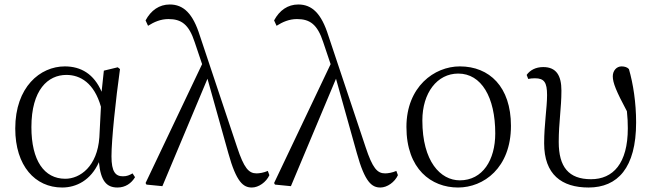

<svg xmlns="http://www.w3.org/2000/svg" viewBox="-20 -822 2914 856"><path d="M257 14C320 14 385 -18 421 -99C429 -15 455 14 504 14C539 14 566 -5 582 -32L571 -49C557 -41 546 -36 528 -36C495 -36 477 -56 477 -125C477 -199 496 -379 515 -514L505 -522L443 -507L433 -413C399 -492 341 -526 269 -526C159 -526 48 -434 48 -249C48 -82 137 14 257 14ZM430 -346 423 -210C414 -80 337 -25 271 -25C177 -25 120 -106 120 -255C120 -422 194 -488 276 -488C338 -488 400 -452 430 -346Z M1103 14C1133 14 1167 -10 1181 -41L1174 -60C1156 -52 1136 -49 1124 -49C1089 -49 1068 -72 1037 -166L871 -663C840 -762 798 -802 737 -802C690 -802 653 -776 629 -731L640 -707C667 -724 696 -737 731 -737C788 -737 822 -714 848 -634L881 -536L629 -6L633 1L704 8L905 -471L998 -139C1034 -9 1065 14 1103 14Z M1676 14C1706 14 1740 -10 1754 -41L1747 -60C1729 -52 1709 -49 1697 -49C1662 -49 1641 -72 1610 -166L1444 -663C1413 -762 1371 -802 1310 -802C1263 -802 1226 -776 1202 -731L1213 -707C1240 -724 1269 -737 1304 -737C1361 -737 1395 -714 1421 -634L1454 -536L1202 -6L1206 1L1277 8L1478 -471L1571 -139C1607 -9 1638 14 1676 14Z M2022 14C2136 14 2258 -73 2258 -261C2258 -435 2162 -526 2030 -526C1916 -526 1792 -435 1792 -256C1792 -68 1903 14 2022 14ZM2030 -18C1944 -18 1863 -102 1863 -285C1863 -408 1929 -494 2023 -494C2126 -494 2188 -389 2188 -227C2188 -109 2132 -18 2030 -18Z M2604 14C2733 14 2816 -73 2816 -276C2816 -365 2803 -448 2784 -514C2777 -522 2765 -526 2751 -526C2729 -526 2712 -507 2712 -482C2712 -453 2727 -416 2775 -326C2778 -298 2779 -274 2779 -250C2779 -93 2713 -23 2615 -23C2515 -23 2471 -78 2471 -189C2471 -276 2483 -340 2483 -418C2483 -484 2461 -523 2402 -523C2368 -523 2343 -509 2328 -488L2335 -470C2343 -472 2354 -473 2365 -473C2406 -473 2419 -455 2419 -398C2419 -342 2406 -267 2406 -183C2406 -44 2484 14 2604 14Z"/></svg>

Font: Noto Serif CJK KR Light
Style: Regular
Weight: 300
Designer: Ryoko NISHIZUKA 西塚涼子 (kana & ideographs); Frank Grießhammer (Latin, Greek & Cyrillic); Wenlong ZHANG 张文龙 (bopomofo); San
Foundry: Adobe
Version: Version 2.001;hotconv 1.1.0;makeotfexe 2.6.0